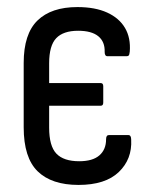

<svg xmlns="http://www.w3.org/2000/svg" viewBox="-20 -515 437 543"><path d="M202 8Q126 8 86.5 -30.5Q47 -69 47 -155V-337Q47 -419 86 -457Q125 -495 199 -495Q249 -495 283 -479.5Q317 -464 333.5 -436Q350 -408 347 -369Q346 -360 344 -358Q342 -356 338 -356H284Q276 -356 276 -368Q277 -397 258 -412.5Q239 -428 201 -428Q159 -428 139 -407Q119 -386 119 -336V-280H265Q272 -280 272 -271V-225Q272 -216 265 -216H119V-154Q119 -102 139.5 -80.5Q160 -59 204 -59Q242 -59 261 -75.5Q280 -92 280 -121Q280 -133 288 -133H343Q351 -133 351 -120Q354 -65 316 -28.5Q278 8 202 8Z"/></svg>

Font: Sofia Sans Condensed
Style: Regular
Weight: 400
Designer: Botio Nikoltchev, Ani Petrova
Foundry: lettersoup
Version: Version 4.100